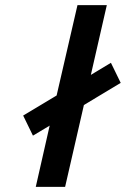

<svg xmlns="http://www.w3.org/2000/svg" viewBox="-20 -726 489 746"><path d="M173 -238 108 -199 70 -277 200 -355 281 -706H395L333 -435L411 -482L449 -404L306 -318L233 0H119Z"/></svg>

Font: Panefresco 800wt
Style: Italic
Weight: 800
Foundry: Campivisivi & Chank Co
Version: Version 1.001